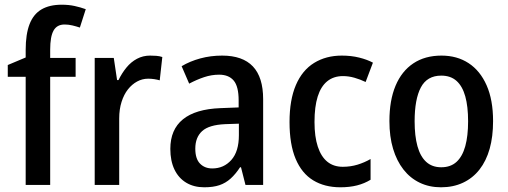

<svg xmlns="http://www.w3.org/2000/svg" viewBox="-20 -785 2157 815"><path d="M301 -459H193V0H89V-459H13V-509L89 -541V-573Q89 -640 105.5 -682.5Q122 -725 156 -745Q190 -765 242 -765Q272 -765 297 -759.5Q322 -754 344 -746L319 -668Q304 -673 287.5 -677Q271 -681 254 -681Q222 -681 207.5 -655.5Q193 -630 193 -574V-539H301Z M617 -549Q630 -549 643.5 -548Q657 -547 669 -543L658 -444Q648 -447 635 -449Q622 -451 609 -451Q584 -451 562 -439Q540 -427 523 -405.5Q506 -384 496 -352.5Q486 -321 486 -282V0H382V-539H463L477 -445H483Q497 -474 516.5 -498Q536 -522 561.5 -535.5Q587 -549 617 -549Z M923 -549Q1010 -549 1053.5 -503Q1097 -457 1097 -364V0H1022L1003 -75H999Q980 -46 959 -27Q938 -8 911.5 1Q885 10 847 10Q803 10 770.5 -9.5Q738 -29 720.5 -65.5Q703 -102 703 -153Q703 -235 756.5 -278.5Q810 -322 916 -326L993 -329V-359Q993 -418 972 -443Q951 -468 910 -468Q878 -468 846.5 -457.5Q815 -447 783 -430L751 -504Q786 -525 830 -537Q874 -549 923 -549ZM936 -258Q867 -255 838 -228.5Q809 -202 809 -154Q809 -111 829 -90.5Q849 -70 881 -70Q930 -70 962 -106Q994 -142 994 -211V-260Z M1425 10Q1358 10 1309.5 -19.5Q1261 -49 1235 -110.5Q1209 -172 1209 -267Q1209 -361 1236 -424Q1263 -487 1313.5 -518Q1364 -549 1431 -549Q1471 -549 1505 -540.5Q1539 -532 1563 -519L1532 -437Q1509 -448 1484.5 -455Q1460 -462 1436 -462Q1396 -462 1369 -440Q1342 -418 1328.5 -375Q1315 -332 1315 -267Q1315 -205 1329 -162.5Q1343 -120 1369.5 -98.5Q1396 -77 1435 -77Q1468 -77 1497.5 -86Q1527 -95 1553 -110V-22Q1527 -6 1495.5 2Q1464 10 1425 10Z M2073 -271Q2073 -205 2058.5 -153.5Q2044 -102 2015.5 -65.5Q1987 -29 1945.5 -9.5Q1904 10 1852 10Q1802 10 1761.5 -9.5Q1721 -29 1692.5 -65.5Q1664 -102 1648.5 -153.5Q1633 -205 1633 -271Q1633 -359 1659 -421Q1685 -483 1734.5 -516Q1784 -549 1854 -549Q1920 -549 1969 -517Q2018 -485 2045.5 -423Q2073 -361 2073 -271ZM1740 -270Q1740 -208 1752 -164.5Q1764 -121 1789 -98Q1814 -75 1853 -75Q1893 -75 1918 -98Q1943 -121 1955 -164.5Q1967 -208 1967 -270Q1967 -333 1955 -376Q1943 -419 1918 -441.5Q1893 -464 1853 -464Q1793 -464 1766.5 -414Q1740 -364 1740 -270Z"/></svg>

Font: Noto Sans Display SemiCondensed Medium
Style: Regular
Weight: 500
Width: 4
Designer: Monotype Design Team
Foundry: Monotype Imaging Inc.
Version: Version 2.003